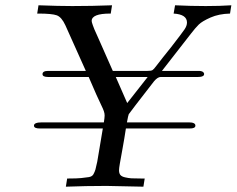

<svg xmlns="http://www.w3.org/2000/svg" viewBox="-20 -703 891 723"><path d="M107.9 -230Q107.9 -242.2 138.2 -242.2H371.1Q374 -260.3 374 -268.1Q374 -275.9 371.1 -284.4Q368.2 -293 362.5 -304.4Q356.9 -315.9 343 -346.4Q329.1 -377 314 -413.1H161.1Q140.1 -413.1 140.1 -423.8Q140.1 -436 161.1 -436H303.2L226.1 -607.9Q211.9 -638.7 193.8 -645.3Q175.8 -651.9 124 -651.9H120.1L125 -683.1Q202.1 -680.2 252 -680.2Q327.1 -680.2 401.9 -683.1L397 -651.9H395Q325.2 -651.9 325.2 -624Q325.2 -621.1 326.2 -618.2Q327.1 -615.2 329.6 -607.7Q332 -600.1 335.4 -592.5Q338.9 -585 345.9 -569.1Q353 -553.2 360.1 -537.1Q367.2 -521 379.6 -492.9Q392.1 -464.8 404.8 -436H535.2Q549.3 -436 554.2 -439Q559.1 -441.9 568.8 -455.1Q590.8 -483.9 624 -524.9Q666 -579.1 675 -592.5Q684.1 -606 684.1 -618.2Q684.1 -648.9 633.8 -651.9L639.2 -683.1Q698.2 -680.2 754.9 -680.2Q808.1 -680.2 851.1 -683.1L846.2 -651.9Q804.2 -650.9 772.7 -637Q741.2 -623 728.5 -610.6Q715.8 -598.1 698.2 -575.2L589.8 -436H731Q742.2 -435.1 746.1 -430.4Q750 -425.8 748 -420.9Q745.1 -413.1 725.1 -413.1H585Q573.7 -413.1 560.1 -397Q468.3 -278.8 464.8 -272.9Q462.9 -269 458 -242.2H690.9Q715.8 -242.2 715.8 -230Q715.8 -218.8 693.8 -219.2H454.1Q448.2 -180.2 441.2 -142.1Q434.1 -104 431.2 -86.4Q428.2 -68.8 428.2 -62Q428.2 -50.8 433.1 -44.4Q438 -38.1 450.9 -35.2Q463.9 -32.2 474.9 -31.5Q485.8 -30.8 511.2 -30.8H524.9L520 0Q394 -2.9 380.9 -2.9Q303.7 -2.9 228 0L232.9 -30.8H237.8Q270 -30.8 285.9 -32.5Q301.8 -34.2 314.5 -36.1Q327.1 -38.1 332 -47.1Q336.9 -56.2 339.4 -64.7Q341.8 -73.2 346.2 -94.2Q347.2 -99.1 355 -146.5Q362.8 -193.8 367.2 -219.2H130.9Q107.9 -218.8 107.9 -230ZM416 -413.1 459 -314.9 536.1 -413.1Z"/></svg>

Font: CMU Serif Extra
Style: RomanSlanted
Weight: 500
Italic angle: -9.46001°
Version: Version 0.7.0